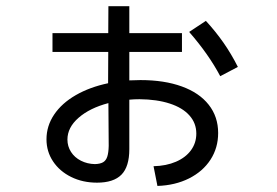

<svg xmlns="http://www.w3.org/2000/svg" viewBox="-20 -616 904 627"><path d="M621.1 -179.7Q621.1 -213.9 598.6 -239Q576.2 -264.2 534.4 -277.8Q492.7 -291.5 435.5 -292Q418.5 -292 402.3 -290.5V-128.9Q402.3 -71.8 376.7 -45.7Q351.1 -19.5 296.9 -19.5Q250 -19.5 212.4 -38.1Q174.8 -56.6 153.3 -88.9Q131.8 -121.1 131.8 -161.1Q131.8 -204.6 156.7 -241.7Q181.6 -278.8 227.3 -305.2Q272.9 -331.5 333 -344.2L333.5 -446.3H151.4V-507.8H333.5L334 -595.7H402.3V-507.8H574.2V-446.3H402.3V-353.5Q425.8 -354.5 438.5 -354.5Q516.6 -354.5 573.7 -333.7Q630.9 -313 661.6 -273.9Q692.4 -234.9 692.4 -181.6Q692.4 -133.3 667.5 -94.7Q642.6 -56.2 597.4 -33.4Q552.2 -10.7 494.1 -8.8L481.4 -73.2Q522.9 -74.2 554.7 -87.9Q586.4 -101.6 603.8 -125.5Q621.1 -149.4 621.1 -179.7ZM597.7 -511.7 652.3 -547.9Q684.6 -512.7 710 -476.3Q735.4 -439.9 756.8 -397.5L699.2 -367.2Q661.6 -438.5 597.7 -511.7ZM290 -80.1Q307.1 -80.6 316.7 -86.2Q326.2 -91.8 330.3 -104.5Q334.5 -117.2 335 -139.6L334 -279.3Q272.9 -263.2 236.6 -231.4Q200.2 -199.7 200.2 -160.2Q200.2 -138.2 211.9 -119.9Q223.6 -101.6 244.4 -91.1Q265.1 -80.6 290 -80.1Z"/></svg>

Font: Pretendard GOV
Style: Regular
Weight: 400
Designer: Base glyphs from Inter by Rasmus Andersson; Hangeul glyphs from Noto Sans CJK(Source Han Sans) by Jang Soo-young and Kan
Foundry: Kil Hyung-jin
Version: Version 1.309